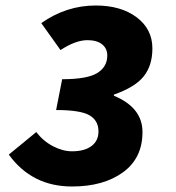

<svg xmlns="http://www.w3.org/2000/svg" viewBox="-20 -666 640 698"><path d="M242 12Q96 12 12 -104L112 -186Q137 -153 172.5 -134.5Q208 -116 242 -116Q287 -116 312.5 -135Q338 -154 338 -188Q338 -228 305 -247Q272 -266 184 -266L206 -378Q297 -378 333.5 -400.5Q370 -423 370 -464Q370 -490 351 -505Q332 -520 298 -520Q255 -520 200 -484L130 -582Q221 -646 328 -646Q420 -646 477 -603Q534 -560 534 -490Q534 -428 502.5 -388.5Q471 -349 394 -322V-318Q498 -275 498 -186Q498 -91 427 -39.5Q356 12 242 12Z"/></svg>

Font: TypoPRO Source Code Pro
Style: Italic
Weight: 900
Italic angle: -11°
Monospace: yes
Designer: Paul D. Hunt, Teo Tuominen
Foundry: Adobe Systems Incorporated
Version: Version 1.030;PS 1.0;hotconv 1.0.84;makeotf.lib2.5.63406